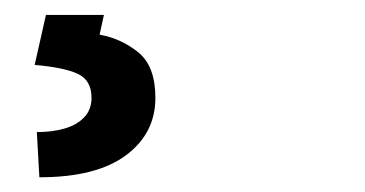

<svg xmlns="http://www.w3.org/2000/svg" viewBox="-20 -21 488 257"><path d="M119.1 -1 113.3 25.4Q141.6 30.3 164.8 48.8Q188 67.4 188 109.9Q188 157.7 148.4 187Q108.9 216.3 32.7 216.3L29.3 155.8Q49.8 155.8 66.2 151.1Q82.5 146.5 92.5 136.2Q102.5 126 102.5 109.9Q102.5 86.4 84.2 77.9Q65.9 69.3 26.4 65.9L41.5 -1Z"/></svg>

Font: Heebo Medium
Style: Regular
Weight: 500
Designer: Oded Ezer
Foundry: Ezer Type House
Version: Version 3.100